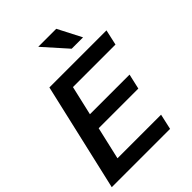

<svg xmlns="http://www.w3.org/2000/svg" viewBox="-265 -1078 1206 1206"><g transform="rotate(-45 338.0 -475.0)"><path d="M3 0 169 -720H299L133 0ZM65 0 88 -103H544L521 0ZM138 -320 162 -421H582L559 -320ZM207 -617 231 -720H676L653 -617ZM440 -793 300 -950H460L541 -793Z"/></g></svg>

Font: Instrument Sans SemiBold
Style: Italic
Weight: 600
Italic angle: -13°
Designer: Rodrigo Fuenzalida
Foundry: fragTYPE
Version: Version 1.000;gftools[0.9.28]